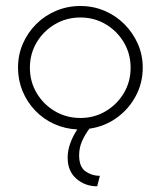

<svg xmlns="http://www.w3.org/2000/svg" viewBox="-20 -430 543 650"><path d="M309 200.7Q268.1 200.7 238.5 175Q209 149.3 209 103.5Q209 79.2 218.1 54.5Q227.1 29.9 241.7 8.3Q200 6.2 163.2 -10.4Q126.4 -27.1 99 -55.9Q71.5 -84.7 56.2 -121.9Q41 -159 41 -200.7Q41 -244.4 57.3 -281.9Q73.6 -319.4 102.4 -348.3Q131.2 -377.1 169.8 -393.4Q208.3 -409.7 252.1 -409.7Q295.8 -409.7 334 -393.4Q372.2 -377.1 401 -348.3Q429.9 -319.4 446.5 -281.9Q463.2 -244.4 463.2 -200.7Q463.2 -148.6 439.2 -104.2Q415.3 -59.7 374.3 -30.6Q333.3 -1.4 282.6 5.6Q266.7 27.1 257.3 49Q247.9 70.8 247.9 95.8Q247.9 134.7 269.4 150Q291 165.3 318.1 165.3ZM252.1 -30.6Q299.3 -30.6 337.8 -53.5Q376.4 -76.4 399.3 -114.9Q422.2 -153.5 422.2 -200.7Q422.2 -247.9 399.3 -286.5Q376.4 -325 337.8 -347.9Q299.3 -370.8 252.1 -370.8Q204.9 -370.8 166 -347.9Q127.1 -325 104.2 -286.5Q81.2 -247.9 81.2 -200.7Q81.2 -153.5 104.2 -114.9Q127.1 -76.4 166 -53.5Q204.9 -30.6 252.1 -30.6Z"/></svg>

Font: Afacad Flux ExtraLight
Style: Regular
Weight: 250
Designer: Kristian Moeller
Foundry: Dicotype
Version: Version 1.100